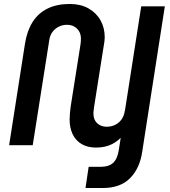

<svg xmlns="http://www.w3.org/2000/svg" viewBox="-20 -732 856 968"><path d="M464 12Q421 12 391 -6Q361 -24 346 -56Q331 -88 331 -129Q331 -142 332.5 -160.5Q334 -179 336 -193L386 -509Q387 -516 387.5 -524Q388 -532 388 -538Q388 -568 368.5 -587.5Q349 -607 318 -607Q295 -607 275.5 -597Q256 -587 243.5 -569.5Q231 -552 228 -527L145 0H26L106 -512Q116 -576 144 -620.5Q172 -665 219 -688.5Q266 -712 332 -712Q386 -712 425.5 -690Q465 -668 486.5 -630Q508 -592 508 -544Q508 -534 506.5 -523Q505 -512 503 -501L454 -191Q453 -182 452 -174Q451 -166 451 -160Q451 -128 470 -110.5Q489 -93 518 -93Q542 -93 561.5 -103Q581 -113 593.5 -131Q606 -149 609 -173L643 -125Q628 -84 603 -53Q578 -22 544 -5Q510 12 464 12ZM411 216 427 109H488Q529 109 550.5 89Q572 69 579 24L692 -700H811L697 33Q685 116 636 166Q587 216 497 216Z"/></svg>

Font: MuseoModerno Thin Medium
Style: Italic
Weight: 500
Italic angle: -9°
Version: Version 1.003